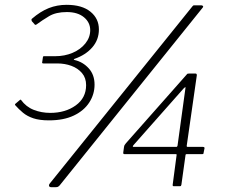

<svg xmlns="http://www.w3.org/2000/svg" viewBox="-20 -772 933 796"><path d="M112 -684Q111 -686 110.5 -689Q110 -692 112 -694Q148 -725 182.5 -738.5Q217 -752 256 -752Q320 -752 355 -723.5Q390 -695 390 -650Q390 -607 362.5 -575.5Q335 -544 289 -528Q286 -527 286 -525.5Q286 -524 290 -523Q324 -515 348 -488.5Q372 -462 372 -421Q372 -381 350 -347Q328 -313 286 -293Q244 -273 183 -273Q144 -273 118.5 -281.5Q93 -290 75.5 -304.5Q58 -319 43 -336Q41 -339 43 -341L63 -358Q65 -360 67 -358Q88 -329 120 -316.5Q152 -304 188 -304Q251 -304 294 -335Q337 -366 337 -419Q337 -449 320 -469Q303 -489 276 -499Q249 -509 217 -509H160Q153 -509 155 -515L158 -535Q158 -539 163 -539H209Q248 -539 281 -553Q314 -567 334 -592Q354 -617 354 -647Q354 -679 328 -700.5Q302 -722 257 -722Q212 -722 183.5 -705Q155 -688 132 -671Q126 -666 122 -673L112 -684ZM227 -3Q223 1 220 2.5Q217 4 211 4H192Q185 4 183.5 -1Q182 -6 187 -12L778 -746Q781 -750 784 -750Q787 -750 791 -750H814Q818 -750 821 -747.5Q824 -745 820 -740ZM754 -463Q756 -466 758 -466.5Q760 -467 763 -467H791Q796 -467 796 -460L754 -167Q754 -163 757 -163H821Q828 -163 828 -158L824 -138Q824 -135 822.5 -134Q821 -133 818 -133H754Q749 -133 749 -128L732 -6Q731 -2 730 -1Q729 0 724 0H700Q695 0 696 -7L712 -128Q714 -133 708 -133H496Q490 -133 491 -140L494 -162Q495 -168 496.5 -170.5Q498 -173 502 -178L754 -463ZM711 -163Q715 -163 716 -168L749 -408Q750 -411 748 -410.5Q746 -410 741 -405L534 -171Q527 -163 534 -163Z"/></svg>

Font: Libre Franklin ExtraLight
Style: Italic
Weight: 250
Italic angle: -8°
Designer: Pablo Impallari, Rodrigo Fuenzalida, Nhung Nguyen
Foundry: Impallari Type
Version: Version 3.000